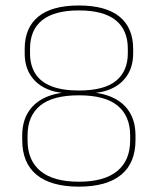

<svg xmlns="http://www.w3.org/2000/svg" viewBox="-20 -669 575 700"><path d="M267.5 11.5Q216.5 11.5 177.8 0.5Q139 -10.5 113 -32Q87 -53.5 74 -85.2Q61 -117 61 -158.5V-174.5Q61 -223 81 -257Q101 -291 137.8 -310Q174.5 -329 224.5 -332.5V-329Q178 -331 143.2 -348.5Q108.5 -366 89.2 -398Q70 -430 70 -475V-490.5Q70 -568 119.8 -608.5Q169.5 -649 267.5 -649Q365.5 -649 415.5 -608.5Q465.5 -568 465.5 -490.5V-475Q465.5 -430 446.2 -398Q427 -366 392.2 -348.5Q357.5 -331 310.5 -329V-332.5Q361 -329 397.8 -310Q434.5 -291 454.2 -257Q474 -223 474 -174.5V-158.5Q474 -117 461 -85.2Q448 -53.5 422 -32Q396 -10.5 357.5 0.5Q319 11.5 267.5 11.5ZM267.5 -6.5Q360 -6.5 407.2 -45.2Q454.5 -84 454.5 -157V-175.5Q454.5 -246 408.8 -283.8Q363 -321.5 267.5 -321.5Q172 -321.5 126.2 -283.8Q80.5 -246 80.5 -175.5V-157Q80.5 -84 127.8 -45.2Q175 -6.5 267.5 -6.5ZM267.5 -339Q359.5 -339 402.8 -374.2Q446 -409.5 446 -474.5V-491.5Q446 -560 401.5 -595.5Q357 -631 267.5 -631Q178.5 -631 134 -595.5Q89.5 -560 89.5 -491.5V-474.5Q89.5 -431.5 108.5 -401Q127.5 -370.5 167 -354.8Q206.5 -339 267.5 -339Z"/></svg>

Font: Anek Telugu Medium Thin
Style: Regular
Weight: 250
Version: Version 1.003